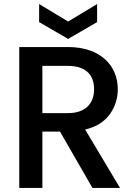

<svg xmlns="http://www.w3.org/2000/svg" viewBox="-20 -927 672 947"><path d="M75 0H189V-278H276L436 0H572L400 -288C455 -301 495 -327 522 -364C548 -401 561 -442 561 -487C561 -602 477 -695 315 -695H75ZM189 -602H315C402 -602 444 -559 444 -487C444 -415 400 -369 315 -369H189ZM173 -907V-818L316 -735L459 -818V-907L316 -821Z"/></svg>

Font: Poppins Medium
Style: Regular
Weight: 500
Designer: Ninad Kale (Devanagari), Jonny Pinhorn (Latin)
Foundry: Indian Type Foundry
Version: 4.004